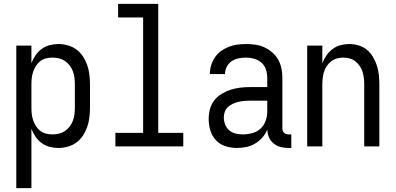

<svg xmlns="http://www.w3.org/2000/svg" viewBox="-20 -755 2040 990"><path d="M64 215V-520H142V-429Q150 -450 163 -469.5Q176 -489 194.5 -502.5Q213 -516 235.5 -522Q258 -528 281 -528Q306 -528 330.5 -521Q355 -514 375 -499Q395 -484 408.5 -463Q422 -442 430 -418.5Q438 -395 441 -370Q444 -345 444 -320V-200Q444 -175 441 -150Q438 -125 430 -101.5Q422 -78 408.5 -57Q395 -36 375 -21Q355 -6 330.5 1Q306 8 281 8Q258 8 235.5 2Q213 -4 194.5 -17.5Q176 -31 163 -50.5Q150 -70 142 -91V215ZM251 -62Q268 -62 284.5 -66Q301 -70 315 -79.5Q329 -89 339.5 -103Q350 -117 356 -133Q362 -149 364 -166Q366 -183 366 -200V-320Q366 -337 364 -354Q362 -371 356 -387Q350 -403 339.5 -417Q329 -431 315 -440.5Q301 -450 284.5 -454Q268 -458 251 -458Q234 -458 217.5 -454Q201 -450 188 -440Q175 -430 165.5 -415.5Q156 -401 151 -385.5Q146 -370 144 -353.5Q142 -337 142 -320V-200Q142 -183 144 -166.5Q146 -150 151 -134.5Q156 -119 165.5 -104.5Q175 -90 188 -80Q201 -70 217.5 -66Q234 -62 251 -62Z M575 0V-70H718V-665H589V-735H796V-70H925V0Z M1202 8Q1172 8 1143 -1Q1114 -10 1093.5 -32Q1073 -54 1064.5 -83Q1056 -112 1056 -141Q1056 -167 1062.5 -192Q1069 -217 1084.5 -237Q1100 -257 1122 -270.5Q1144 -284 1168.5 -292Q1193 -300 1218 -303Q1243 -306 1269 -306H1358V-355Q1358 -376 1351 -397Q1344 -418 1328 -432Q1312 -446 1291 -452Q1270 -458 1249 -458Q1229 -458 1209.5 -454Q1190 -450 1174 -439Q1158 -428 1149 -410Q1140 -392 1140 -373H1062Q1062 -396 1068.5 -418Q1075 -440 1088 -459Q1101 -478 1119.5 -491.5Q1138 -505 1159 -513.5Q1180 -522 1203 -525Q1226 -528 1249 -528Q1273 -528 1297 -524.5Q1321 -521 1343 -511Q1365 -501 1383.5 -485Q1402 -469 1414 -448Q1426 -427 1431 -403Q1436 -379 1436 -355V-93Q1436 -87 1438 -81Q1440 -75 1444.5 -70.5Q1449 -66 1455 -64Q1461 -62 1467 -62H1482V8H1467Q1447 8 1427 3Q1407 -2 1391 -15Q1375 -28 1367 -47Q1359 -66 1358 -87Q1349 -64 1332.5 -45.5Q1316 -27 1295 -14.5Q1274 -2 1250 3Q1226 8 1202 8ZM1232 -62Q1256 -62 1280.5 -68.5Q1305 -75 1323 -91.5Q1341 -108 1349.5 -131.5Q1358 -155 1358 -180V-236H1269Q1254 -236 1238.5 -234.5Q1223 -233 1208.5 -229.5Q1194 -226 1180 -219.5Q1166 -213 1155 -203Q1144 -193 1139 -178.5Q1134 -164 1134 -149Q1134 -131 1141 -113Q1148 -95 1162 -83Q1176 -71 1194.5 -66.5Q1213 -62 1232 -62Z M1564 0V-520H1642V-429Q1650 -450 1663 -469Q1676 -488 1694.5 -502Q1713 -516 1735.5 -522Q1758 -528 1780 -528Q1805 -528 1829 -521Q1853 -514 1871.5 -498.5Q1890 -483 1903 -461.5Q1916 -440 1923.5 -416.5Q1931 -393 1933.5 -368.5Q1936 -344 1936 -320V0H1858V-320Q1858 -337 1856 -353.5Q1854 -370 1849 -385.5Q1844 -401 1834.5 -415Q1825 -429 1812 -439Q1799 -449 1783 -453.5Q1767 -458 1750 -458Q1733 -458 1717 -453.5Q1701 -449 1688 -439Q1675 -429 1665.5 -415Q1656 -401 1651 -385.5Q1646 -370 1644 -353.5Q1642 -337 1642 -320V0Z"/></svg>

Font: Iosevka SS18
Style: Regular
Weight: 400
Monospace: yes
Designer: Belleve Invis
Foundry: Belleve Invis
Version: Version 25.1.1; ttfautohint (v1.8.4)